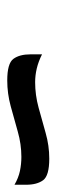

<svg xmlns="http://www.w3.org/2000/svg" viewBox="167 -601 156 530"><g transform="rotate(90 245.0 -336.0)"><path d="M490 -330V-298Q471 -309 452 -313Q433 -317 413 -317Q378 -317 343 -307Q308 -297 273 -287.5Q238 -278 202 -278Q155 -278 142.5 -295Q130 -312 130 -342V-374Q150 -364 169 -359.5Q188 -355 207 -355Q242 -355 277 -364.5Q312 -374 347 -384Q382 -394 418 -394Q465 -394 477.5 -377Q490 -360 490 -330Z"/></g></svg>

Font: Warnes
Style: Regular
Weight: 400
Designer: Eduardo Rodriguez Tunni
Foundry: Eduardo Rodriguez Tunni
Version: Version 1.002; ttfautohint (v1.8.4.7-5d5b);gftools[0.9.23]